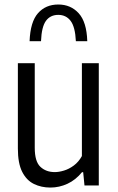

<svg xmlns="http://www.w3.org/2000/svg" viewBox="-20 -823 522 852"><path d="M203.7 9.3Q163 9.3 130.3 -6.8Q97.6 -22.8 78.4 -60.6Q59.3 -98.5 59.3 -164V-542.6H134.2V-167.2Q134.2 -106 159.3 -82.7Q184.3 -59.3 223.2 -59.3Q241.5 -59.3 263.9 -66.1Q286.3 -72.8 307.5 -88.5Q328.7 -104.1 343.4 -130.5V-542.6H418.4V0H354.9L349.1 -59H344Q315.9 -24.5 279.5 -7.6Q243 9.3 203.7 9.3ZM111.3 -640.3Q114.6 -726.2 148.7 -764.6Q182.7 -803 238.6 -803Q293.9 -803 329.2 -764.2Q364.6 -725.5 367.3 -640.3H316.7Q313.6 -703.9 293.3 -730.5Q273 -757 238.6 -757Q203.3 -757 183.9 -730.5Q164.5 -703.9 162 -640.3Z"/></svg>

Font: Encode Sans Condensed Thin
Style: Regular
Weight: 100
Width: 3
Designer: Multiple Designers
Foundry: Impallari Type
Version: Version 3.002